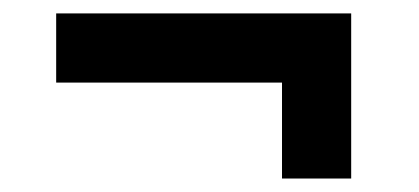

<svg xmlns="http://www.w3.org/2000/svg" viewBox="-20 -408 615 282"><path d="M394.2 -145.8V-286.7H62.5V-388.3H495.8V-145.8Z"/></svg>

Font: Funnel Display Light SemiBold
Style: Regular
Weight: 600
Version: Version 1.000